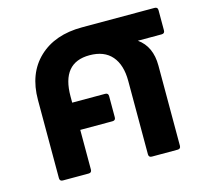

<svg xmlns="http://www.w3.org/2000/svg" viewBox="-88 -672 822 771"><g transform="rotate(-15 323.0 -287.0)"><path d="M617 -574Q630 -574 630 -561V-477Q630 -464 617 -464H518Q572 -426 572 -346V-13Q572 0 559 0H452Q439 0 439 -13V-318Q439 -385 407.5 -421.5Q376 -458 315 -458Q199 -458 199 -318V-292H336Q349 -292 349 -279V-191Q349 -178 336 -178H202V-13Q202 0 189 0H82Q69 0 69 -13V-338Q69 -448 135.5 -511Q202 -574 315 -574Z"/></g></svg>

Font: LINE Seed Sans TH App
Style: Bold
Weight: 700
Designer: Dalton Maag Ltd | Thai characters by Cadson Demak Co.,Ltd.
Foundry: Dalton Maag Ltd
Version: Version 1.003